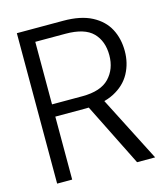

<svg xmlns="http://www.w3.org/2000/svg" viewBox="-106 -782 745 863"><g transform="rotate(-15 266.5 -350.0)"><path d="M53 0V-700H269Q350 -700 401.5 -673Q453 -646 477 -600.5Q501 -555 501 -497Q501 -441 476 -394.5Q451 -348 398.5 -320.5Q346 -293 264 -293H123V0ZM425 0 268 -315H348L509 0ZM123 -350H264Q350 -350 389.5 -391.5Q429 -433 429 -497Q429 -563 390.5 -602Q352 -641 263 -641H123Z"/></g></svg>

Font: DM Sans 36pt Light
Style: Regular
Weight: 300
Designer: Colophon Foundry, Jonny Pinhorn
Foundry: Colophon Foundry
Version: Version 4.004;gftools[0.9.30]